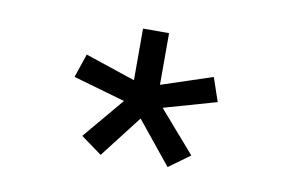

<svg xmlns="http://www.w3.org/2000/svg" viewBox="-48 -787 746 494"><g transform="rotate(10 325.0 -540.0)"><path d="M239 -371 184 -411 274 -518 138 -557 159 -619 290 -575V-710H358V-575L491 -619L512 -557L375 -518L469 -410L414 -370L324 -481Z"/></g></svg>

Font: Azeret Mono Light
Style: Regular
Weight: 300
Designer: Martin Vácha
Foundry: Displaay
Version: Version 1.002